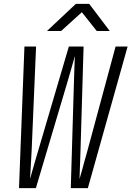

<svg xmlns="http://www.w3.org/2000/svg" viewBox="-20 -970 678 990"><path d="M78 0 106 -730H166L143 -190Q141 -161 139 -118.5Q137 -76 135 -47Q140 -66 147.5 -92Q155 -118 162.5 -144Q170 -170 176 -190L335 -730H411L395 -190Q394 -161 392.5 -118.5Q391 -76 390 -47Q396 -66 403 -92Q410 -118 417 -144Q424 -170 430 -190L576 -730H638L433 0H345L361 -538Q362 -574 363.5 -615Q365 -656 366 -681Q359 -656 347.5 -615.5Q336 -575 325 -538L165 0ZM222 -810 371 -950H440L546 -810H479L402 -907L295 -810Z"/></svg>

Font: NKDuy Mono ExtraLight
Style: Italic
Weight: 200
Italic angle: -9°
Monospace: yes
Designer: NKDuy
Foundry: NKDuy
Version: Version 2.251; ttfautohint (v1.8.4.7-5d5b)